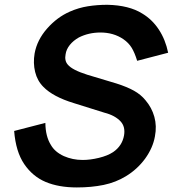

<svg xmlns="http://www.w3.org/2000/svg" viewBox="-20 -786 739 821"><path d="M566.5 -526Q556 -560.5 543 -581.8Q530 -603 507.5 -618.5Q465.5 -647 409.5 -647Q359.5 -647 317.5 -626Q293.5 -612.5 278.5 -593.8Q263.5 -575 260.5 -554Q255 -526.5 270 -509.5Q288.5 -487 353 -466.5L478 -429Q523.5 -414.5 553 -398Q582.5 -381.5 602 -357.5Q629 -326 640 -286.5Q651 -247 642.5 -203Q634 -154 600.5 -107.5Q567 -62 518.5 -32.5Q475 -6 423 4.8Q371 15.5 308.5 15.5Q231 15.5 175.2 -8Q119.5 -31.5 83.5 -84.5Q47.5 -137.5 40.5 -226L174 -260.5Q174.5 -202.5 198 -165.5Q215 -136 253 -118.5Q290.5 -102 333.5 -102Q366 -102 403 -111Q440 -120 463.5 -135.5Q502.5 -162 510.5 -207.5Q516.5 -244 496 -266.5Q472 -292.5 427 -304L296 -345Q207 -372 165.5 -414.5Q139.5 -440.5 130.2 -478.5Q121 -516.5 128 -557.5Q138.5 -615 181 -663.5Q224 -712.5 279 -736.5Q316.5 -753 356 -759.2Q395.5 -765.5 439.5 -765.5Q532 -763.5 588.5 -728Q631 -702.5 659.2 -659.5Q687.5 -616.5 699 -560.5Z"/></svg>

Font: Russisch Sans
Style: Bold Italic
Weight: 700
Italic angle: -10°
Designer: Michael Sharanda (font) & Cristiano Sobral (main changes)
Foundry: Michael Sharanda
Version: Version 2.00;September 8, 2020;FontCreator 13.0.0.2681 64-bi